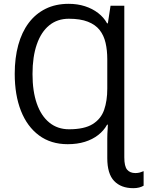

<svg xmlns="http://www.w3.org/2000/svg" viewBox="-20 -744 771 1004"><path d="M339 -724Q385 -724 424 -711.5Q463 -699 493 -676Q523 -653 540 -622H544L558 -714H630V79Q630 126 645 143.5Q660 161 688 161Q701 161 711.5 158Q722 155 731 151V227Q721 233 707.5 236.5Q694 240 677 240Q613 240 577 202.5Q541 165 541 83V-20Q541 -33 541.5 -45Q542 -57 543 -69Q544 -81 544 -92H540Q523 -61 493.5 -38Q464 -15 424 -2.5Q384 10 334 10Q246 10 184 -36Q122 -82 89.5 -164.5Q57 -247 57 -358Q57 -441 75.5 -508.5Q94 -576 130 -624Q166 -672 218.5 -698Q271 -724 339 -724ZM340 -646Q280 -646 237.5 -611.5Q195 -577 172.5 -512Q150 -447 150 -357Q150 -267 172.5 -202.5Q195 -138 238 -103Q281 -68 341 -68Q421 -68 464.5 -95Q508 -122 524.5 -169.5Q541 -217 541 -280V-434Q541 -481 532 -520Q523 -559 501 -587Q479 -615 439.5 -630.5Q400 -646 340 -646Z"/></svg>

Font: Noto Sans Display
Style: Regular
Weight: 400
Designer: Monotype Design Team
Foundry: Monotype Imaging Inc.
Version: Version 2.003